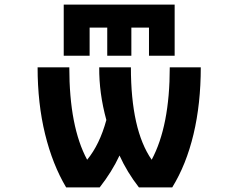

<svg xmlns="http://www.w3.org/2000/svg" viewBox="-20 -818 1040 840"><path d="M372.1 -697.3V-574.2H258.8V-797.9H744.1V-574.2H631.8V-697.3H554.7V-574.2H449.2V-697.3ZM361.3 -119.1Q416 -185.5 445.3 -293Q413.1 -410.2 414.1 -523.4H552.7Q552.7 -250 643.6 -119.1Q722.7 -266.6 722.7 -523.4H858.4Q858.4 -364.3 826.7 -231Q794.9 -97.7 733.4 2H587.9Q536.1 -64.5 502.9 -137.7Q469.7 -66.4 416 2H269.5Q210 -97.7 177.2 -231.4Q144.5 -365.2 144.5 -523.4H283.2Q283.2 -263.7 361.3 -119.1Z"/></svg>

Font: GenEi Gothic M Regular
Style: Bold
Weight: 700
Designer: o_tamon (Modified); [Source Han Sans]
Ryoko NISHIZUKA  (kana & ideographs); Paul D. Hunt (Latin, Greek & Cyrillic); Wenl
Version: Version 1.1a;Original Version 1.004